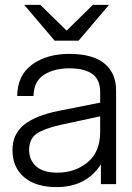

<svg xmlns="http://www.w3.org/2000/svg" viewBox="-20 -752 541 784"><path d="M392 -81Q332 12 211 12Q126 12 78.5 -28.5Q31 -69 31 -139Q31 -204 77.5 -242Q124 -280 218 -299L389 -333V-376Q389 -427 357 -450Q325 -473 263 -473Q201 -473 159.5 -446.5Q118 -420 117 -360H50Q52 -447 112.5 -489.5Q173 -532 263 -532Q358 -532 406 -493Q454 -454 454 -383V0H392ZM214 -47Q287 -47 338 -89.5Q389 -132 389 -213V-277L227 -242Q160 -227 129.5 -206Q99 -185 99 -140Q99 -98 128 -72.5Q157 -47 214 -47ZM79 -732H145L252 -627L359 -732H425L301 -586H203Z"/></svg>

Font: Aspekta 300
Style: Regular
Weight: 300
Designer: Ivo Dolenc
Version: Version 2.000